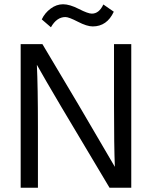

<svg xmlns="http://www.w3.org/2000/svg" viewBox="-20 -881 713 901"><path d="M287 -801Q246 -801 219 -753L176 -790Q190 -820 217.5 -840.5Q245 -861 276 -861Q307 -861 350 -839Q393 -817 411 -817Q445 -817 465 -860L514 -826Q482 -757 415 -757Q388 -757 345.5 -779Q303 -801 287 -801ZM158 0H77V-674H179L348 -390L519 -98Q515 -195 515 -389V-674H596V0H494Q214 -467 153 -577Q158 -473 158 -284Z"/></svg>

Font: Hind Jalandhar
Style: Regular
Weight: 400
Designer: Namrata Goyal
Foundry: Indian Type Foundry
Version: Version 0.702;PS 1.0;hotconv 1.0.81;makeotf.lib2.5.63406